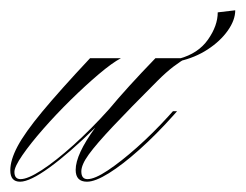

<svg xmlns="http://www.w3.org/2000/svg" viewBox="-83 -346 477 373"><path d="M86 7Q64 7 64 -16Q64 -46 102 -98Q51 -48 13 -20.5Q-25 7 -44 7Q-63 7 -63 -15Q-63 -35 -49 -61.5Q-35 -88 -1 -129Q33 -170 92 -233H152Q135 -224 109 -202Q83 -180 54.5 -152Q26 -124 1 -95.5Q-24 -67 -39.5 -44.5Q-55 -22 -55 -12Q-55 2 -43 2Q-29 2 -2 -15.5Q25 -33 59.5 -64Q94 -95 129 -134Q163 -175 219 -233H279Q269 -228 254.5 -217Q240 -206 223 -189Q169 -135 136.5 -100.5Q104 -66 89.5 -46Q75 -26 75 -13Q75 2 87 2Q101 2 126.5 -15Q152 -32 183 -59.5Q214 -87 244 -120L253 -130H261L254 -122Q221 -85 188 -55.5Q155 -26 128.5 -9.5Q102 7 86 7ZM374 -326Q374 -307 359.5 -286.5Q345 -266 320.5 -250Q296 -234 265 -227V-232Q302 -242 321 -269Q340 -296 340 -322Z"/></svg>

Font: Ballet 72pt
Style: Regular
Weight: 400
Designer: Maximiliano R. Sproviero
Foundry: Omnibus-Type
Version: Version 1.100; ttfautohint (v1.8.3)